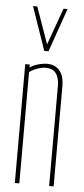

<svg xmlns="http://www.w3.org/2000/svg" viewBox="-56 -822 372 853"><g transform="rotate(5 130.5 -395.0)"><path d="M44 0V-530H64V-517Q74 -524 87 -529Q100 -534 114.5 -537Q129 -540 142 -540Q162 -540 179 -531Q196 -522 206.5 -501.5Q217 -481 217 -446V0H197V-446Q197 -483 182 -502.5Q167 -522 135 -522Q125 -522 112 -518.5Q99 -515 86 -509.5Q73 -504 64 -496V0ZM210 -790 142 -596H123L56 -790H75L133 -626L192 -790Z"/></g></svg>

Font: Georama ExtraCondensed Thin
Style: Regular
Weight: 100
Width: 2
Designer: Jean-Baptiste Levee
Foundry: Production Type
Version: Version 1.001